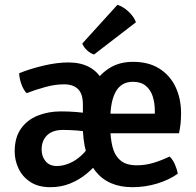

<svg xmlns="http://www.w3.org/2000/svg" viewBox="-20 -765 816 798"><path d="M41 -135Q41 -193 66.8 -229.8Q92.5 -266.5 136.2 -284.2Q180 -302 233.5 -302Q263 -302 296.8 -299.5Q330.5 -297 360.5 -291V-214.5Q334 -220 301.5 -222.5Q269 -225 242 -225Q199 -225 176 -203Q153 -181 153 -143Q153 -114.5 169.5 -94.8Q186 -75 216.5 -75Q241 -75 267.8 -86Q294.5 -97 319.2 -119.8Q344 -142.5 361.5 -177.5L386 -90Q367.5 -65.5 338.5 -41.8Q309.5 -18 272 -2.5Q234.5 13 189 13Q139 13 106 -8.8Q73 -30.5 57 -64.8Q41 -99 41 -135ZM324.5 -246.5V-331.5Q324.5 -375 304.2 -394.8Q284 -414.5 246.5 -414.5Q210 -414.5 170.2 -403.8Q130.5 -393 90.5 -378Q77.5 -391.5 69 -415Q60.5 -438.5 59.5 -460.5Q103 -478.5 159.8 -492Q216.5 -505.5 265 -505.5Q314.5 -505.5 350.5 -486.5Q386.5 -467.5 406.2 -429.8Q426 -392 426 -335.5V-246.5ZM394 -211V-292.5H623.5V-304Q623.5 -337 614.8 -364.2Q606 -391.5 586 -408.2Q566 -425 532.5 -425Q484 -425 461.2 -384.2Q438.5 -343.5 438.5 -269V-236.5Q438.5 -192.5 447.2 -156.2Q456 -120 479.8 -99Q503.5 -78 548.5 -78Q585 -78 619 -88.5Q653 -99 685 -114.5Q698.5 -101.5 707.2 -81Q716 -60.5 719 -43Q682.5 -17 632.8 -2Q583 13 530.5 13Q430 13 377.2 -53Q324.5 -119 324 -246.5Q324 -292.5 336.5 -338.5Q349 -384.5 374.8 -423.2Q400.5 -462 440 -485Q479.5 -508 533 -508Q598 -508 642.5 -479.8Q687 -451.5 709.8 -403.2Q732.5 -355 732.5 -295.5Q732.5 -269.5 730.5 -251.2Q728.5 -233 724 -211ZM468 -745Q492 -737.5 514.2 -716.8Q536.5 -696 545 -672.5L371 -538.5Q356 -543 342.2 -555.5Q328.5 -568 322 -584Z"/></svg>

Font: Signika Light Medium
Style: Regular
Weight: 500
Version: Version 2.003;gftools[0.9.32]